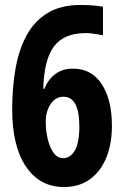

<svg xmlns="http://www.w3.org/2000/svg" viewBox="-20 -742 501 772"><path d="M29 -302Q29 -390 42.5 -466.5Q56 -543 87 -600Q118 -657 171 -689.5Q224 -722 303 -722Q327 -722 349.5 -720.5Q372 -719 394 -715V-600Q375 -604 356.5 -606.5Q338 -609 326 -609Q237 -609 197 -555.5Q157 -502 154 -385H158Q193 -466 273 -466Q349 -466 389.5 -403Q430 -340 430 -236Q430 -164 407.5 -108.5Q385 -53 342 -21.5Q299 10 237 10Q140 10 84.5 -72Q29 -154 29 -302ZM234 -106Q263 -106 281 -137Q299 -168 299 -234Q299 -353 235 -353Q203 -353 183.5 -323.5Q164 -294 164 -253Q164 -216 172 -182.5Q180 -149 195.5 -127.5Q211 -106 234 -106Z"/></svg>

Font: Noto Sans Gujarati ExtraCondensed
Style: Bold
Weight: 700
Width: 2
Designer: Jelle Bosma - Monotype Design Team, Universal Thirst
Foundry: Monotype Imaging Inc.
Version: Version 2.106; ttfautohint (v1.8.4.7-5d5b)